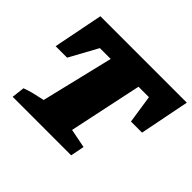

<svg xmlns="http://www.w3.org/2000/svg" viewBox="-149 -862 1065 1065"><g transform="rotate(45 383.0 -330.0)"><path d="M766 -660 708 -367H621L596 -533H514L423 -103L535 -81L519 0H60L69 -76Q99 -87 129.5 -94.5Q160 -102 194 -109L296 -533H211L120 -367H30L88 -660Z"/></g></svg>

Font: Piazzolla SC Black
Style: Italic
Weight: 900
Italic angle: -11.3°
Designer: Juan Pablo del Peral
Foundry: Huerta Tipografica
Version: Version 1.330